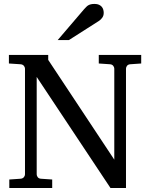

<svg xmlns="http://www.w3.org/2000/svg" viewBox="-20 -948 761 968"><path d="M636.2 -624Q625.5 -623 620.4 -616.2Q615.2 -609.4 615.2 -602.1V0H537.1L165 -560.1V-68.8Q165 -61.5 170.2 -54.7Q175.3 -47.9 186 -46.9L243.2 -43V0H26.9V-43L84 -46.9Q94.7 -47.9 100.3 -54.7Q106 -61.5 106 -68.8V-602.1Q106 -609.4 100.3 -616.2Q94.7 -623 84 -624L24.9 -627.9V-670.9H223.1V-646L556.2 -143.1V-602.1Q556.2 -609.4 550.8 -616.2Q545.4 -623 535.2 -624L478 -627.9V-670.9H691.9V-627.9ZM502.9 -883.3Q502.9 -869.6 496.3 -859.9Q489.7 -850.1 480 -843.3L327.6 -746.1H271L403.8 -901.4Q409.7 -907.7 414.6 -912.8Q419.4 -918 425.3 -921.4Q431.2 -924.8 438.7 -926.5Q446.3 -928.2 457 -928.2Q470.2 -928.2 479 -924.1Q487.8 -919.9 493.2 -913.6Q498.5 -907.2 500.7 -899.2Q502.9 -891.1 502.9 -883.3Z"/></svg>

Font: Charis SIL Eur
Style: Regular
Weight: 400
Foundry: SIL International
Version: Version 5.000